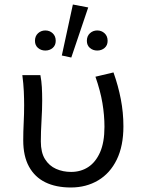

<svg xmlns="http://www.w3.org/2000/svg" viewBox="-20 -819 640 851"><path d="M294 12Q228 12 181 -11Q134 -34 108.5 -80.5Q83 -127 83 -197Q83 -236 85 -275Q87 -314 87 -353Q87 -382 85.5 -415Q84 -448 79 -486H159Q164 -460 165.5 -432.5Q167 -405 167 -373Q167 -335 164 -284.5Q161 -234 161 -192Q161 -143 179.5 -113.5Q198 -84 228.5 -70.5Q259 -57 295 -57Q338 -57 371 -78.5Q404 -100 423.5 -144Q443 -188 443 -257Q443 -308 434 -362Q425 -416 403 -479L483 -498Q504 -439 515.5 -379.5Q527 -320 527 -259Q527 -172 497.5 -111.5Q468 -51 415 -19.5Q362 12 294 12ZM181 -595Q162 -595 148.5 -606.5Q135 -618 135 -638Q135 -659 148.5 -671.5Q162 -684 181 -684Q200 -684 213.5 -671.5Q227 -659 227 -638Q227 -618 213.5 -606.5Q200 -595 181 -595ZM254 -573 303 -799 371 -786 296 -564ZM411 -595Q392 -595 378.5 -606.5Q365 -618 365 -638Q365 -659 378.5 -671.5Q392 -684 411 -684Q430 -684 443.5 -671.5Q457 -659 457 -638Q457 -618 443.5 -606.5Q430 -595 411 -595Z"/></svg>

Font: Source Code Variable
Style: Regular
Weight: 400
Monospace: yes
Designer: Paul D. Hunt, Teo Tuominen
Foundry: Adobe Systems Incorporated
Version: Version 1.010;hotconv 1.0.106;makeotfexe 2.5.65593